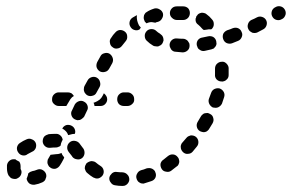

<svg xmlns="http://www.w3.org/2000/svg" viewBox="-20 -592 964 634"><path d="M400 16Q403 13 405 9Q407 5 407 1Q407 -9 401 -15Q395 -22 385 -23Q376 -23 367 -24Q362 -25 358 -24Q354 -23 350 -20Q347 -17 344 -13Q342 -10 341 -5Q340 4 346 11Q351 19 361 20Q372 22 384 22Q388 22 392 21Q397 19 400 16ZM68 -2Q68 -1 68 -1Q70 8 77 14Q85 19 94 18Q107 16 120 10Q124 8 127 5Q130 2 131 -3Q133 -7 133 -11Q133 -16 131 -20Q127 -28 118 -32Q110 -35 101 -31Q94 -28 87 -27Q83 -26 79 -24Q76 -22 73 -19Q73 -15 71 -10Q70 -6 68 -2Q68 -2 68 -2ZM493 -23Q492 -27 489 -30Q486 -33 482 -35Q477 -37 473 -37Q468 -37 464 -36Q455 -32 446 -30Q437 -27 433 -19Q428 -11 431 -2Q432 2 435 6Q437 9 441 11Q445 14 450 14Q454 15 458 13Q469 10 480 6Q489 3 493 -5Q497 -14 493 -23ZM47 -51Q46 -55 43 -59Q43 -59 42 -59Q42 -59 42 -59Q38 -61 33 -64Q32 -65 31 -66Q30 -66 29 -66Q28 -66 27 -66Q18 -67 11 -61Q4 -55 3 -46Q3 -41 3 -36Q3 -23 8 -13Q11 -9 14 -6Q17 -3 22 -2Q26 -1 30 -1Q35 -1 39 -4Q47 -8 50 -17Q53 -26 48 -34Q48 -35 48 -36Q48 -39 48 -42Q48 -47 47 -51ZM305 -3Q309 -4 313 -7Q316 -9 319 -13Q324 -21 322 -30Q320 -39 312 -44Q304 -49 297 -55Q294 -58 289 -59Q285 -60 281 -60Q276 -59 272 -57Q268 -55 265 -52Q263 -48 261 -44Q260 -40 260 -35Q261 -31 263 -27Q265 -23 269 -20Q278 -12 288 -6Q292 -4 296 -3Q300 -2 305 -3ZM572 -57Q572 -61 571 -65Q570 -70 567 -73Q561 -81 552 -82Q543 -83 535 -77Q528 -71 520 -65Q512 -60 510 -51Q509 -42 514 -34Q519 -26 529 -25Q538 -23 545 -28Q554 -35 563 -42Q567 -44 569 -48Q571 -52 572 -57ZM140 -69Q143 -75 147 -81Q147 -81 148 -81Q157 -82 166 -83Q175 -83 183 -87Q185 -81 189 -76Q190 -75 192 -73Q191 -71 191 -69Q190 -67 189 -65Q184 -55 178 -46Q173 -38 164 -35Q155 -33 147 -38Q146 -39 145 -40Q144 -40 143 -41Q143 -42 142 -42Q140 -45 139 -47Q138 -50 137 -52Q136 -57 137 -61Q137 -65 140 -69ZM234 -66Q243 -64 251 -70Q258 -76 259 -85Q260 -94 255 -102Q254 -102 254 -103Q246 -114 242 -119Q236 -126 226 -127Q217 -128 210 -122Q203 -116 202 -107Q201 -98 207 -90Q210 -86 218 -76Q219 -75 219 -74Q225 -67 234 -66ZM98 -120Q94 -129 85 -132Q77 -136 68 -132Q56 -127 46 -120Q38 -115 36 -105Q35 -96 40 -89Q45 -81 54 -79Q64 -77 71 -83Q78 -87 86 -91Q94 -94 98 -103Q101 -112 98 -120ZM627 -140Q623 -143 619 -144Q615 -145 610 -145Q606 -144 602 -142Q598 -140 595 -136Q589 -129 582 -121Q579 -118 578 -114Q576 -110 577 -105Q577 -101 579 -97Q581 -93 584 -90Q591 -83 600 -84Q610 -84 616 -91Q623 -99 630 -108Q636 -115 635 -125Q634 -134 627 -140ZM179 -145Q172 -151 163 -150Q152 -150 141 -149Q137 -148 133 -146Q129 -144 126 -141Q123 -137 122 -133Q121 -129 121 -124Q122 -115 129 -109Q136 -103 146 -104Q155 -105 165 -105Q169 -105 173 -107Q177 -108 180 -111Q181 -119 185 -127Q186 -128 187 -130Q186 -139 179 -145ZM227 -165Q224 -173 216 -177Q208 -181 199 -179Q190 -176 186 -168V-167Q191 -165 195 -161Q202 -155 205 -146Q206 -146 206 -146Q208 -147 210 -147Q219 -150 227 -150Q230 -157 227 -165ZM673 -216Q670 -218 665 -219Q661 -219 656 -218Q652 -217 649 -214Q645 -211 643 -207Q638 -198 633 -190Q628 -182 630 -173Q632 -164 640 -159Q644 -157 649 -156Q653 -155 657 -156Q662 -157 665 -160Q669 -163 671 -167Q677 -176 682 -185Q687 -194 684 -203Q682 -212 673 -216ZM227 -198Q231 -196 236 -195Q240 -195 244 -196Q249 -198 252 -201Q255 -203 258 -207L267 -226Q272 -234 269 -243Q266 -252 258 -256Q250 -261 241 -258Q232 -255 227 -247L218 -228Q213 -220 216 -211Q219 -202 227 -198ZM705 -300Q697 -302 688 -298Q680 -294 677 -285Q674 -276 670 -266Q667 -258 671 -249Q675 -241 683 -237Q688 -236 692 -236Q697 -236 701 -238Q705 -240 708 -243Q711 -246 713 -250Q717 -261 720 -271Q723 -280 719 -288Q714 -297 705 -300ZM292 -242H312Q321 -242 327 -248Q334 -255 334 -264Q334 -270 331 -275Q328 -280 323 -284L319 -276Q315 -268 309 -263Q301 -257 293 -254Q291 -254 289 -253Q290 -251 290 -250Q292 -246 292 -242ZM224 -275Q221 -280 216 -284Q210 -287 204 -287H174Q165 -287 158 -280Q152 -274 152 -265Q151 -255 158 -249Q165 -242 174 -242H199L208 -257Q212 -265 218 -271Q221 -273 224 -275ZM423 -265Q423 -274 417 -280Q410 -287 401 -287H389Q380 -287 373 -280Q367 -274 367 -264Q367 -255 373 -248Q380 -242 389 -242H401Q410 -242 417 -249Q424 -255 423 -265ZM258 -290Q259 -286 262 -283Q265 -279 269 -277Q277 -273 286 -276Q295 -278 299 -287L309 -305Q313 -313 310 -322Q308 -331 299 -336Q291 -340 282 -337Q273 -334 269 -326L259 -308Q257 -304 257 -299Q256 -295 258 -290ZM733 -375Q731 -379 728 -382Q725 -385 721 -387Q716 -389 712 -388Q703 -388 696 -381Q690 -375 690 -365Q690 -360 690 -356Q690 -351 690 -346Q689 -337 695 -330Q702 -323 711 -323Q715 -322 720 -324Q724 -325 727 -328Q731 -331 733 -335Q735 -339 735 -344Q735 -350 735 -356Q735 -361 735 -367Q735 -371 733 -375ZM310 -356Q319 -352 328 -355Q336 -357 341 -366L351 -384Q355 -393 352 -401Q349 -410 341 -415Q333 -419 324 -416Q315 -414 311 -405L301 -387Q297 -378 299 -370Q302 -361 310 -356ZM606 -441Q606 -445 605 -449Q603 -453 600 -457Q597 -460 593 -462Q589 -464 585 -464Q575 -464 565 -465Q556 -466 549 -461Q541 -455 540 -445Q540 -441 541 -437Q543 -432 545 -429Q548 -425 552 -423Q556 -421 561 -421Q571 -420 583 -419Q592 -419 599 -425Q606 -431 606 -441ZM692 -439Q694 -442 695 -447Q695 -451 694 -456Q692 -465 684 -470Q676 -474 667 -472Q657 -470 648 -468Q639 -467 633 -459Q628 -451 630 -442Q631 -438 633 -434Q635 -430 639 -428Q643 -425 647 -424Q652 -423 656 -424Q667 -426 678 -429Q682 -430 686 -432Q689 -435 692 -439ZM352 -436Q359 -430 368 -432Q377 -433 383 -441Q389 -448 395 -456Q401 -463 400 -472Q400 -481 393 -487Q386 -493 376 -493Q367 -492 361 -485Q353 -477 347 -467Q341 -460 343 -451Q344 -441 352 -436ZM503 -439Q508 -441 511 -443Q515 -446 517 -450Q519 -454 520 -458Q520 -463 519 -467Q518 -471 515 -475Q512 -478 508 -481Q501 -485 497 -489Q490 -496 481 -496Q471 -496 465 -490Q458 -483 458 -474Q458 -464 464 -458Q474 -448 486 -441Q490 -439 495 -439Q499 -438 503 -439ZM778 -486Q775 -495 766 -499Q758 -502 749 -499Q740 -495 730 -492Q721 -488 717 -480Q714 -471 717 -463Q720 -454 728 -450Q737 -446 746 -449Q756 -453 766 -457Q774 -460 778 -469Q782 -478 778 -486ZM859 -525Q855 -533 846 -536Q837 -539 829 -535Q820 -530 810 -526Q802 -522 799 -513Q796 -504 800 -496Q802 -492 805 -489Q809 -486 813 -484Q817 -483 821 -483Q826 -483 830 -485Q839 -490 849 -495Q857 -499 860 -508Q863 -517 859 -525ZM418 -534Q425 -538 432 -542Q431 -533 433 -524Q435 -516 439 -508Q442 -505 445 -501Q443 -498 441 -495Q433 -490 424 -493Q416 -495 411 -503Q406 -511 408 -520Q410 -529 418 -534ZM627 -519Q625 -525 626 -532Q627 -532 627 -532Q628 -535 628 -537Q629 -538 629 -539Q630 -540 631 -541Q633 -545 637 -547Q641 -549 646 -550Q650 -550 654 -549Q659 -548 662 -545Q672 -538 680 -528Q683 -525 685 -520Q686 -516 686 -512Q686 -507 684 -503Q682 -499 679 -496Q678 -496 678 -496Q678 -495 677 -495Q670 -496 662 -494Q658 -493 654 -493Q652 -493 650 -495Q649 -496 647 -498Q641 -505 635 -510Q630 -513 627 -519ZM455 -538Q455 -542 458 -546Q460 -550 464 -552Q474 -559 490 -564Q499 -566 507 -561Q515 -557 518 -548Q520 -539 515 -531Q511 -523 502 -520Q496 -519 493 -517Q487 -518 481 -519Q472 -519 464 -515Q462 -516 461 -518Q459 -519 458 -521Q456 -525 455 -529Q454 -533 455 -538ZM920 -561Q915 -569 906 -571Q897 -573 889 -568L887 -567Q879 -562 877 -553Q875 -544 880 -536Q885 -528 894 -526Q903 -524 911 -529L913 -530Q920 -534 923 -544Q925 -553 920 -561ZM585 -571H564Q554 -571 548 -565Q541 -558 541 -549Q541 -539 548 -533Q555 -526 564 -526H584H585Q594 -526 601 -533Q607 -540 607 -549Q607 -558 601 -565Q594 -571 585 -571Z"/></svg>

Font: FRB American Cursive Guidelines Dashed Extrabold
Style: Bold Italic
Weight: 800
Italic angle: -25°
Version: Version 2.0;Modular Font Editor K font №1